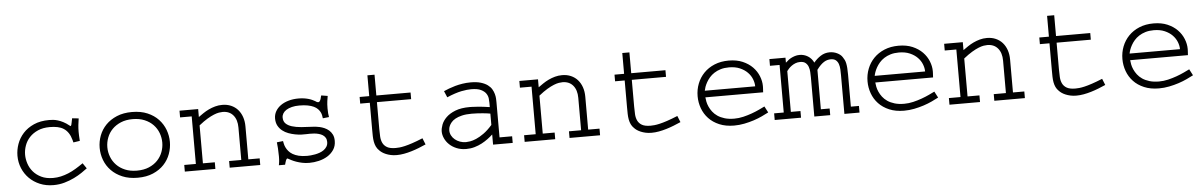

<svg xmlns="http://www.w3.org/2000/svg" viewBox="-31 -950 8463 1351"><g transform="rotate(-5 4200.5 -274.0)"><path d="M522.9 -438Q519 -414.1 516.6 -390.9Q514.2 -367.7 514.2 -344.2Q514.2 -319.3 517.1 -279.8L471.2 -272.9L466.8 -290Q458.5 -320.3 445.1 -340.3Q431.6 -360.4 412.8 -372.6Q394 -384.8 369.6 -389.9Q345.2 -395 314.9 -395Q266.6 -395 231 -379.4Q195.3 -363.8 171.6 -338.4Q147.9 -313 136.5 -280.8Q125 -248.5 125 -215.8Q125 -185.1 135.5 -153.1Q146 -121.1 168.2 -95.2Q190.4 -69.3 224.9 -52.7Q259.3 -36.1 307.6 -36.1Q335.9 -36.1 362.8 -42.2Q389.6 -48.3 416.3 -59.3Q442.9 -70.3 469.2 -86.2Q495.6 -102.1 522.9 -121.1L548.8 -83Q532.7 -70.8 508.3 -54.2Q483.9 -37.6 452.9 -22.5Q421.9 -7.3 384.8 3.4Q347.7 14.2 306.2 14.2Q253.4 14.2 210.2 -3.9Q167 -22 136 -53Q105 -84 87.9 -125.2Q70.8 -166.5 70.8 -212.9Q70.8 -254.9 85.4 -296.1Q100.1 -337.4 130.1 -370.6Q160.2 -403.8 206.1 -424.3Q252 -444.8 314.9 -444.8Q327.6 -444.8 343 -443.4Q358.4 -441.9 376 -436.5Q393.6 -431.2 413.3 -421.1Q433.1 -411.1 454.6 -393.6Q460.4 -389.2 460.9 -389.2Q464.8 -389.2 467.5 -397.7Q470.2 -406.2 471.2 -414.1Q472.2 -418 473.4 -425.5Q474.6 -433.1 477.1 -442.9Z M651.9 -218.3Q651.9 -263.2 667.7 -304.9Q683.6 -346.7 714.8 -378.9Q746.1 -411.1 792.5 -430.7Q838.9 -450.2 899.9 -450.2Q962.4 -450.2 1009 -430.2Q1055.7 -410.2 1086.4 -377.2Q1117.2 -344.2 1132.6 -302.7Q1147.9 -261.2 1147.9 -217.8Q1147.9 -174.8 1132.8 -133.1Q1117.7 -91.3 1086.9 -58.6Q1056.2 -25.9 1009.8 -5.9Q963.4 14.2 900.9 14.2Q839.4 14.2 793 -5.4Q746.6 -24.9 715.1 -57.4Q683.6 -89.8 667.7 -131.8Q651.9 -173.8 651.9 -218.3ZM706.1 -217.8Q706.1 -182.6 718.8 -149.9Q731.4 -117.2 755.9 -91.8Q780.3 -66.4 816.4 -51.3Q852.5 -36.1 899.9 -36.1Q948.2 -36.1 984.6 -51.5Q1021 -66.9 1045.4 -92.5Q1069.8 -118.2 1082 -150.9Q1094.2 -183.6 1094.2 -217.8Q1094.2 -252.4 1082 -285.2Q1069.8 -317.9 1045.4 -343.5Q1021 -369.1 984.6 -384.5Q948.2 -399.9 899.9 -399.9Q853 -399.9 816.9 -384.8Q780.8 -369.6 756.1 -344.5Q731.4 -319.3 718.8 -286.4Q706.1 -253.4 706.1 -217.8Z M1366.2 -374Q1382.3 -385.7 1401.1 -398.4Q1419.9 -411.1 1441.4 -421.4Q1462.9 -431.6 1486.8 -438.2Q1510.7 -444.8 1537.1 -444.8Q1571.8 -444.8 1599.6 -432.6Q1627.4 -420.4 1646.7 -398.7Q1666 -377 1676.5 -346.7Q1687 -316.4 1687 -279.8V-46.9H1767.1V0H1551.3V-46.9H1637.2V-275.9Q1637.2 -331.1 1610.4 -363Q1583.5 -395 1535.6 -395Q1524.9 -395 1509.8 -392.6Q1494.6 -390.1 1473.9 -381.8Q1453.1 -373.5 1426.5 -357.7Q1399.9 -341.8 1366.2 -314.9V-46.9H1450.2V0H1234.4V-46.9H1316.4V-382.8H1234.4V-430.2H1366.2Z M2282.2 -442.9Q2279.3 -427.2 2276.4 -406.5Q2273.4 -385.7 2273.4 -355Q2273.4 -335.4 2274.7 -321Q2275.9 -306.6 2278.3 -293.9L2234.4 -289.1Q2233.4 -298.8 2231.2 -310.3Q2229 -321.8 2223.1 -333.3Q2217.3 -344.7 2206.8 -355.7Q2196.3 -366.7 2179 -375Q2161.6 -383.3 2136.7 -388.2Q2111.8 -393.1 2077.1 -393.1Q2047.4 -393.1 2024.2 -387.2Q2001 -381.3 1985.1 -371.3Q1969.2 -361.3 1961.2 -347.9Q1953.1 -334.5 1953.1 -318.8Q1953.1 -292 1969 -276.4Q1984.9 -260.7 2012.5 -252.2Q2040 -243.7 2077.6 -240.5Q2115.2 -237.3 2159.2 -235.8Q2165 -235.8 2178 -234.6Q2190.9 -233.4 2207 -229.7Q2223.1 -226.1 2240.2 -218.8Q2257.3 -211.4 2271.7 -199Q2286.1 -186.5 2295.2 -168.2Q2304.2 -149.9 2304.2 -123.5Q2304.2 -87.4 2286.6 -61Q2269 -34.7 2241.5 -17.8Q2213.9 -1 2179.9 7.1Q2146 15.1 2113.3 15.1Q2086.4 15.1 2063.2 10.3Q2040 5.4 2021.5 -1.2Q2002.9 -7.8 1989 -14.9Q1975.1 -22 1966.3 -26.9Q1966.3 -28.8 1961.4 -28.8Q1958 -28.8 1955.3 -25.4Q1952.6 -22 1950.4 -16.4Q1948.2 -10.7 1946 -3.2Q1943.8 4.4 1941.4 13.2H1897.5Q1898.4 6.8 1899.7 0.7Q1900.9 -5.4 1901.6 -12.5Q1902.3 -19.5 1902.8 -28.6Q1903.3 -37.6 1903.3 -49.8Q1902.8 -82 1901.4 -106.9Q1899.9 -131.8 1897.5 -148.9L1941.4 -153.8Q1942.9 -145.5 1945.6 -133.3Q1948.2 -121.1 1954.6 -107.9Q1960.9 -94.7 1971.7 -81.8Q1982.4 -68.8 1999.8 -58.3Q2017.1 -47.9 2042.2 -41.5Q2067.4 -35.2 2102.1 -35.2Q2112.3 -35.2 2127 -36.4Q2141.6 -37.6 2158.2 -40.8Q2174.8 -43.9 2191.2 -49.8Q2207.5 -55.7 2220.7 -65.2Q2233.9 -74.7 2242.2 -88.4Q2250.5 -102.1 2250.5 -120.6Q2250.5 -138.2 2243.2 -150.4Q2235.8 -162.6 2223.9 -170.2Q2211.9 -177.7 2196.5 -181.9Q2181.2 -186 2165.3 -187.5Q2149.4 -189 2134.5 -188.7Q2119.6 -188.5 2107.9 -188Q2094.7 -187 2074 -188Q2053.2 -189 2030 -193.4Q2006.8 -197.8 1983.6 -206.3Q1960.4 -214.8 1941.7 -229.5Q1922.9 -244.1 1911.1 -265.6Q1899.4 -287.1 1899.4 -316.9Q1899.4 -344.2 1912.4 -367.2Q1925.3 -390.1 1948.5 -407Q1971.7 -423.8 2004.2 -433.3Q2036.6 -442.9 2076.2 -442.9Q2098.6 -442.9 2116.7 -439.9Q2134.8 -437 2149.2 -432.6Q2163.6 -428.2 2173.8 -423.1Q2184.1 -418 2191.4 -414.1Q2193.8 -411.6 2200.4 -408.2Q2207 -404.8 2212.4 -404.8Q2216.8 -404.8 2220 -407.5Q2223.1 -410.2 2225.3 -414.1Q2227.5 -418 2229 -422.1Q2230.5 -426.3 2231.4 -429.2Q2232.4 -434.1 2233.2 -436.8Q2233.9 -439.5 2234.4 -441.7Q2234.9 -443.8 2235.6 -445.6Q2236.3 -447.3 2237.3 -450.2Z M2623.5 -416H2865.2V-369.1H2623.5V-180.2Q2623.5 -151.9 2625 -126Q2626.5 -100.1 2636.2 -80.1Q2646 -60.1 2667 -48.1Q2688 -36.1 2727.5 -36.1Q2739.7 -36.1 2754.9 -37.6Q2770 -39.1 2792.2 -44.2Q2814.5 -49.3 2845.5 -59.6Q2876.5 -69.8 2920.4 -87.9L2938.5 -43Q2914.6 -32.2 2888.4 -22Q2862.3 -11.7 2835.7 -3.7Q2809.1 4.4 2782.2 9.3Q2755.4 14.2 2730.5 14.2Q2707 14.2 2688.2 10Q2669.4 5.9 2654.3 -0.5Q2639.2 -6.8 2627.9 -14.6Q2616.7 -22.5 2609.4 -30.3Q2595.7 -43.5 2588.4 -59.1Q2581.1 -74.7 2577.6 -93.3Q2574.2 -111.8 2573.7 -133.3Q2573.2 -154.8 2573.2 -180.2V-369.1H2505.4V-416H2573.2V-563H2623.5Z M3550.3 -46.9V0H3411.6V-71.8Q3396.5 -57.6 3376.2 -42.5Q3356 -27.3 3332 -14.6Q3308.1 -2 3280.3 6.1Q3252.4 14.2 3221.7 14.2Q3183.6 14.2 3153.6 1.7Q3123.5 -10.7 3102.8 -30.5Q3082 -50.3 3070.8 -75Q3059.6 -99.6 3059.6 -123.5Q3059.6 -145 3069.6 -171.6Q3079.6 -198.2 3103.8 -221.9Q3127.9 -245.6 3168.7 -261.7Q3209.5 -277.8 3271.5 -277.8Q3274.9 -277.8 3288.6 -277.3Q3302.2 -276.9 3322 -275.4Q3341.8 -273.9 3365.2 -271.5Q3388.7 -269 3411.6 -265.1V-295.9Q3411.6 -308.1 3409.7 -326.2Q3407.7 -344.2 3396.5 -361.1Q3385.3 -377.9 3360.8 -389.9Q3336.4 -401.9 3291.5 -401.9Q3277.8 -401.9 3260.5 -400.1Q3243.2 -398.4 3221.9 -394Q3200.7 -389.6 3175.3 -381.3Q3149.9 -373 3119.6 -359.9L3100.6 -404.8Q3116.7 -412.1 3137.2 -419.9Q3157.7 -427.7 3182.1 -434.6Q3206.5 -441.4 3234.4 -445.8Q3262.2 -450.2 3292.5 -450.2Q3335 -450.2 3364 -441.4Q3393.1 -432.6 3411.9 -418.7Q3430.7 -404.8 3440.7 -387.7Q3450.7 -370.6 3455.3 -353.3Q3460 -335.9 3460.7 -320.8Q3461.4 -305.7 3461.4 -295.9V-46.9ZM3411.6 -219.2Q3402.8 -220.7 3389.4 -222.7Q3376 -224.6 3358.9 -226.1Q3341.8 -227.5 3322 -228.8Q3302.2 -230 3281.2 -230Q3240.2 -230 3211.7 -223.1Q3183.1 -216.3 3164.6 -205.8Q3146 -195.3 3135.5 -182.6Q3125 -169.9 3120.1 -158.4Q3115.2 -147 3114.3 -137.9Q3113.3 -128.9 3113.3 -126Q3113.3 -107.4 3122.1 -90.6Q3130.9 -73.7 3146 -61.3Q3161.1 -48.8 3181.2 -41.5Q3201.2 -34.2 3223.6 -34.2Q3233.9 -34.2 3252.7 -37.1Q3271.5 -40 3296.1 -50.5Q3320.8 -61 3350.3 -82Q3379.9 -103 3411.6 -139.2Z M3766.6 -374Q3782.7 -385.7 3801.5 -398.4Q3820.3 -411.1 3841.8 -421.4Q3863.3 -431.6 3887.2 -438.2Q3911.1 -444.8 3937.5 -444.8Q3972.2 -444.8 4000 -432.6Q4027.8 -420.4 4047.1 -398.7Q4066.4 -377 4076.9 -346.7Q4087.4 -316.4 4087.4 -279.8V-46.9H4167.5V0H3951.7V-46.9H4037.6V-275.9Q4037.6 -331.1 4010.7 -363Q3983.9 -395 3936 -395Q3925.3 -395 3910.2 -392.6Q3895 -390.1 3874.3 -381.8Q3853.5 -373.5 3826.9 -357.7Q3800.3 -341.8 3766.6 -314.9V-46.9H3850.6V0H3634.8V-46.9H3716.8V-382.8H3634.8V-430.2H3766.6Z M4423.8 -416H4665.5V-369.1H4423.8V-180.2Q4423.8 -151.9 4425.3 -126Q4426.8 -100.1 4436.5 -80.1Q4446.3 -60.1 4467.3 -48.1Q4488.3 -36.1 4527.8 -36.1Q4540 -36.1 4555.2 -37.6Q4570.3 -39.1 4592.5 -44.2Q4614.7 -49.3 4645.8 -59.6Q4676.8 -69.8 4720.7 -87.9L4738.8 -43Q4714.8 -32.2 4688.7 -22Q4662.6 -11.7 4636 -3.7Q4609.4 4.4 4582.5 9.3Q4555.7 14.2 4530.8 14.2Q4507.3 14.2 4488.5 10Q4469.7 5.9 4454.6 -0.5Q4439.5 -6.8 4428.2 -14.6Q4417 -22.5 4409.7 -30.3Q4396 -43.5 4388.7 -59.1Q4381.3 -74.7 4377.9 -93.3Q4374.5 -111.8 4374 -133.3Q4373.5 -154.8 4373.5 -180.2V-369.1H4305.7V-416H4373.5V-563H4423.8Z M5359.9 -57.1Q5339.8 -46.4 5312.7 -33.7Q5285.6 -21 5253.7 -10.5Q5221.7 0 5186 7.1Q5150.4 14.2 5113.8 14.2Q5054.2 14.2 5009.3 -4.9Q4964.4 -23.9 4934.6 -55.7Q4904.8 -87.4 4889.9 -128.4Q4875 -169.4 4875 -213.4Q4875 -260.3 4891.4 -302.2Q4907.7 -344.2 4938.5 -376Q4969.2 -407.7 5013.7 -426.3Q5058.1 -444.8 5114.3 -444.8Q5170.4 -444.8 5212.4 -426.8Q5254.4 -408.7 5282.5 -379.9Q5310.5 -351.1 5324.7 -315.4Q5338.9 -279.8 5338.9 -245.1Q5338.9 -239.3 5338.6 -232.7Q5338.4 -226.1 5337.9 -220Q5337.4 -213.9 5337.2 -208.7Q5336.9 -203.6 5336.9 -201.2H4928.7Q4929.7 -188 4933.1 -170.7Q4936.5 -153.3 4944.8 -134.8Q4953.1 -116.2 4966.8 -98.1Q4980.5 -80.1 5001.2 -65.9Q5022 -51.8 5051 -43Q5080.1 -34.2 5118.7 -34.2Q5150.4 -34.2 5182.4 -41.7Q5214.4 -49.3 5243.4 -59.8Q5272.5 -70.3 5296.9 -81.8Q5321.3 -93.3 5336.9 -101.1ZM5284.7 -248Q5284.7 -272.5 5274.4 -298.8Q5264.2 -325.2 5242.9 -346.9Q5221.7 -368.7 5189.2 -382.8Q5156.7 -397 5111.8 -397Q5079.1 -397 5053.2 -389.2Q5027.3 -381.3 5007.6 -368.4Q4987.8 -355.5 4973.9 -339.4Q4960 -323.2 4950.7 -306.6Q4941.4 -290 4936 -274.7Q4930.7 -259.3 4928.7 -248Z M5514.6 -395 5527.8 -405.8Q5528.8 -407.2 5535.6 -412.8Q5542.5 -418.5 5554 -424.6Q5565.4 -430.7 5581.1 -435.8Q5596.7 -440.9 5615.2 -440.9Q5646.5 -440.9 5673.1 -424.6Q5699.7 -408.2 5713.9 -377.9Q5735.4 -404.3 5763.9 -422.6Q5792.5 -440.9 5827.6 -440.9Q5840.8 -440.9 5854 -438Q5867.2 -435.1 5879.2 -429.4Q5891.1 -423.8 5900.9 -416Q5910.6 -408.2 5917 -397.9Q5924.3 -387.2 5929.2 -377Q5934.1 -366.7 5937 -352.8Q5939.9 -338.9 5941.4 -319.8Q5942.9 -300.8 5942.9 -272V-46.9H6000V0H5893.1V-272Q5893.1 -293 5892.1 -314.2Q5891.1 -335.4 5885.3 -352.5Q5879.4 -369.6 5866.7 -380.4Q5854 -391.1 5830.6 -391.1Q5819.3 -391.1 5807.6 -388.2Q5795.9 -385.3 5783.4 -377.7Q5771 -370.1 5758.1 -357.4Q5745.1 -344.7 5731 -325.2V-46.9H5793V0H5680.7V-275.9Q5680.7 -294.4 5679.4 -314.7Q5678.2 -335 5672.1 -351.8Q5666 -368.7 5652.6 -379.9Q5639.2 -391.1 5614.3 -391.1Q5596.7 -391.1 5581.5 -385.3Q5566.4 -379.4 5554.4 -370.8Q5542.5 -362.3 5533.4 -352.5Q5524.4 -342.8 5519 -335V-46.9H5586.9V0H5400.9V-46.9H5468.8V-382.8H5400.9V-430.2H5514.6Z M6560.1 -57.1Q6540 -46.4 6512.9 -33.7Q6485.8 -21 6453.9 -10.5Q6421.9 0 6386.2 7.1Q6350.6 14.2 6314 14.2Q6254.4 14.2 6209.5 -4.9Q6164.6 -23.9 6134.8 -55.7Q6105 -87.4 6090.1 -128.4Q6075.2 -169.4 6075.2 -213.4Q6075.2 -260.3 6091.6 -302.2Q6107.9 -344.2 6138.7 -376Q6169.4 -407.7 6213.9 -426.3Q6258.3 -444.8 6314.5 -444.8Q6370.6 -444.8 6412.6 -426.8Q6454.6 -408.7 6482.7 -379.9Q6510.7 -351.1 6524.9 -315.4Q6539.1 -279.8 6539.1 -245.1Q6539.1 -239.3 6538.8 -232.7Q6538.6 -226.1 6538.1 -220Q6537.6 -213.9 6537.4 -208.7Q6537.1 -203.6 6537.1 -201.2H6128.9Q6129.9 -188 6133.3 -170.7Q6136.7 -153.3 6145 -134.8Q6153.3 -116.2 6167 -98.1Q6180.7 -80.1 6201.4 -65.9Q6222.2 -51.8 6251.2 -43Q6280.3 -34.2 6318.8 -34.2Q6350.6 -34.2 6382.6 -41.7Q6414.6 -49.3 6443.6 -59.8Q6472.7 -70.3 6497.1 -81.8Q6521.5 -93.3 6537.1 -101.1ZM6484.9 -248Q6484.9 -272.5 6474.6 -298.8Q6464.4 -325.2 6443.1 -346.9Q6421.9 -368.7 6389.4 -382.8Q6356.9 -397 6312 -397Q6279.3 -397 6253.4 -389.2Q6227.5 -381.3 6207.8 -368.4Q6188 -355.5 6174.1 -339.4Q6160.2 -323.2 6150.9 -306.6Q6141.6 -290 6136.2 -274.7Q6130.9 -259.3 6128.9 -248Z M6767.1 -374Q6783.2 -385.7 6802 -398.4Q6820.8 -411.1 6842.3 -421.4Q6863.8 -431.6 6887.7 -438.2Q6911.6 -444.8 6938 -444.8Q6972.7 -444.8 7000.5 -432.6Q7028.3 -420.4 7047.6 -398.7Q7066.9 -377 7077.4 -346.7Q7087.9 -316.4 7087.9 -279.8V-46.9H7168V0H6952.1V-46.9H7038.1V-275.9Q7038.1 -331.1 7011.2 -363Q6984.4 -395 6936.5 -395Q6925.8 -395 6910.6 -392.6Q6895.5 -390.1 6874.8 -381.8Q6854 -373.5 6827.4 -357.7Q6800.8 -341.8 6767.1 -314.9V-46.9H6851.1V0H6635.3V-46.9H6717.3V-382.8H6635.3V-430.2H6767.1Z M7424.3 -416H7666V-369.1H7424.3V-180.2Q7424.3 -151.9 7425.8 -126Q7427.2 -100.1 7437 -80.1Q7446.8 -60.1 7467.8 -48.1Q7488.8 -36.1 7528.3 -36.1Q7540.5 -36.1 7555.7 -37.6Q7570.8 -39.1 7593 -44.2Q7615.2 -49.3 7646.2 -59.6Q7677.2 -69.8 7721.2 -87.9L7739.3 -43Q7715.3 -32.2 7689.2 -22Q7663.1 -11.7 7636.5 -3.7Q7609.9 4.4 7583 9.3Q7556.2 14.2 7531.2 14.2Q7507.8 14.2 7489 10Q7470.2 5.9 7455.1 -0.5Q7439.9 -6.8 7428.7 -14.6Q7417.5 -22.5 7410.2 -30.3Q7396.5 -43.5 7389.2 -59.1Q7381.8 -74.7 7378.4 -93.3Q7375 -111.8 7374.5 -133.3Q7374 -154.8 7374 -180.2V-369.1H7306.2V-416H7374V-563H7424.3Z M8360.4 -57.1Q8340.3 -46.4 8313.2 -33.7Q8286.1 -21 8254.2 -10.5Q8222.2 0 8186.5 7.1Q8150.9 14.2 8114.3 14.2Q8054.7 14.2 8009.8 -4.9Q7964.8 -23.9 7935.1 -55.7Q7905.3 -87.4 7890.4 -128.4Q7875.5 -169.4 7875.5 -213.4Q7875.5 -260.3 7891.8 -302.2Q7908.2 -344.2 7939 -376Q7969.7 -407.7 8014.2 -426.3Q8058.6 -444.8 8114.7 -444.8Q8170.9 -444.8 8212.9 -426.8Q8254.9 -408.7 8283 -379.9Q8311 -351.1 8325.2 -315.4Q8339.4 -279.8 8339.4 -245.1Q8339.4 -239.3 8339.1 -232.7Q8338.9 -226.1 8338.4 -220Q8337.9 -213.9 8337.6 -208.7Q8337.4 -203.6 8337.4 -201.2H7929.2Q7930.2 -188 7933.6 -170.7Q7937 -153.3 7945.3 -134.8Q7953.6 -116.2 7967.3 -98.1Q7981 -80.1 8001.7 -65.9Q8022.5 -51.8 8051.5 -43Q8080.6 -34.2 8119.1 -34.2Q8150.9 -34.2 8182.9 -41.7Q8214.8 -49.3 8243.9 -59.8Q8272.9 -70.3 8297.4 -81.8Q8321.8 -93.3 8337.4 -101.1ZM8285.2 -248Q8285.2 -272.5 8274.9 -298.8Q8264.6 -325.2 8243.4 -346.9Q8222.2 -368.7 8189.7 -382.8Q8157.2 -397 8112.3 -397Q8079.6 -397 8053.7 -389.2Q8027.8 -381.3 8008.1 -368.4Q7988.3 -355.5 7974.4 -339.4Q7960.4 -323.2 7951.2 -306.6Q7941.9 -290 7936.5 -274.7Q7931.2 -259.3 7929.2 -248Z"/></g></svg>

Font: Ethiopic Sadiss
Style: Regular
Weight: 400
Designer: abass alamnehe
Foundry: Senamirmir Project
Version: Version 5.100